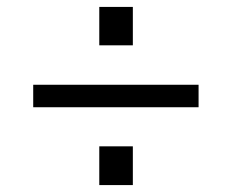

<svg xmlns="http://www.w3.org/2000/svg" viewBox="-20 -548 652 555"><path d="M364 -417H267V-528H364ZM554 -238H76V-303H554ZM364 -13H267V-125H364Z"/></svg>

Font: Ekushey Bangla
Style: Regular
Weight: 400
Designer: Al Mamun Sumon
Foundry: Al Mamun Sumon
Version: Version 1.0